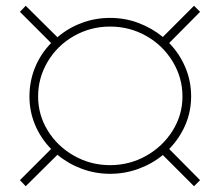

<svg xmlns="http://www.w3.org/2000/svg" viewBox="-20 -650 740 665"><path d="M566 -134 673 -26 652 -5 544 -113Q506 -82 459 -65Q412 -48 361 -48Q310 -48 263 -65.5Q216 -83 179 -114L69 -5L49 -26L157 -134Q121 -171 101.5 -217.5Q82 -264 82 -316Q82 -369 101.5 -416.5Q121 -464 157 -501L49 -609L69 -630L179 -521Q216 -553 263 -570.5Q310 -588 361 -588Q413 -588 459.5 -570.5Q506 -553 544 -522L652 -630L673 -609L566 -501Q602 -464 622 -416.5Q642 -369 642 -316Q642 -264 622 -217.5Q602 -171 566 -134ZM361 -78Q429 -78 486.5 -110.5Q544 -143 578 -197.5Q612 -252 612 -316Q612 -381 578 -437Q544 -493 486.5 -525.5Q429 -558 361 -558Q294 -558 236.5 -525.5Q179 -493 145.5 -437Q112 -381 112 -316Q112 -252 145.5 -197.5Q179 -143 236.5 -110.5Q294 -78 361 -78Z"/></svg>

Font: Montserrat Alternates ExLight
Style: Italic
Weight: 275
Italic angle: -11.3°
Designer: Julieta Ulanovsky
Foundry: Julieta Ulanovsky
Version: Version 7.200